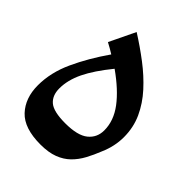

<svg xmlns="http://www.w3.org/2000/svg" viewBox="-231 -938 1074 1074"><g transform="rotate(45 306.5 -401.0)"><path d="M579.6 -347.7Q579.6 -275.9 548.8 -205.6Q530.8 -159.7 509.5 -120.4Q488.3 -81.1 458.3 -51.5Q428.2 -22 384.8 -5.4Q341.3 11.2 278.3 11.2Q149.4 11.2 91.6 -50.5Q33.7 -112.3 33.7 -213.4Q33.7 -314 80.6 -416.3Q127.4 -518.6 202.1 -625.5Q187 -635.3 171.9 -643.6Q156.7 -651.9 140.1 -661.1L213.9 -814.5Q285.2 -769.5 350.6 -719.7Q416 -669.9 467.8 -613Q519.5 -556.2 549.6 -490.5Q579.6 -424.8 579.6 -347.7ZM272 -582Q199.2 -492.7 165 -422.1Q130.9 -351.6 130.9 -285.6Q130.9 -229.5 165.5 -200.2Q200.2 -170.9 292.5 -170.9Q389.6 -170.9 432.4 -205.6Q475.1 -240.2 475.1 -297.4Q475.1 -373.5 422.4 -443.4Q369.6 -513.2 272 -582Z"/></g></svg>

Font: Pinar DS4-Bold
Style: Regular
Weight: 700
Designer: Amin Abedi
Version: Version 2.000